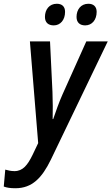

<svg xmlns="http://www.w3.org/2000/svg" viewBox="-101 -761 593 1021"><path d="M185 -626C220 -626 245 -655 245 -698C245 -727 228 -741 201 -741C161 -741 138 -710 138 -671C138 -641 156 -626 185 -626ZM352 -626C388 -626 413 -655 413 -698C413 -727 395 -741 369 -741C329 -741 306 -710 306 -671C306 -641 324 -626 352 -626ZM-19 240C70 240 122 185 169 89L472 -541H358L231 -258C214 -220 194 -164 182 -128H179C180 -168 180 -226 178 -272L165 -541H58L102 0L72 63C46 116 21 149 -24 149C-43 149 -59 145 -73 141L-81 231C-65 237 -47 240 -19 240Z"/></svg>

Font: Noto Sans Display SemiCondensed Medium
Style: Italic
Weight: 500
Width: 4
Italic angle: -12°
Designer: Monotype Design Team
Foundry: Monotype Imaging Inc.
Version: Version 1.900